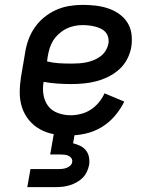

<svg xmlns="http://www.w3.org/2000/svg" viewBox="-20 -548 640 788"><path d="M263 8Q231 8 200.5 2.5Q170 -3 144 -17.5Q118 -32 99 -55Q80 -78 70.5 -107Q61 -136 61 -167.5Q61 -199 66 -231L83 -331Q87 -358 96.5 -384.5Q106 -411 122.5 -435Q139 -459 162 -477.5Q185 -496 211 -507.5Q237 -519 264.5 -523.5Q292 -528 319 -528Q346 -528 372 -525Q398 -522 422.5 -514Q447 -506 468 -491.5Q489 -477 502.5 -456Q516 -435 519.5 -409Q523 -383 519 -356Q515 -331 502.5 -306.5Q490 -282 469.5 -263.5Q449 -245 424.5 -233Q400 -221 375 -214.5Q350 -208 324 -205.5Q298 -203 273 -203Q244 -203 215.5 -205Q187 -207 159 -212Q154 -185 158.5 -158.5Q163 -132 178 -112.5Q193 -93 218 -84Q243 -75 270 -75Q291 -75 312.5 -80.5Q334 -86 352.5 -98Q371 -110 385.5 -127.5Q400 -145 409 -165L490 -131Q475 -100 451 -72Q427 -44 396 -25.5Q365 -7 330.5 0.5Q296 8 263 8ZM273 -287Q288 -287 303.5 -288Q319 -289 334 -292Q349 -295 364 -301Q379 -307 392 -316.5Q405 -326 413.5 -340Q422 -354 425 -369Q427 -382 424 -394.5Q421 -407 413 -416Q405 -425 393.5 -430.5Q382 -436 370 -439Q358 -442 345 -443.5Q332 -445 318 -445Q302 -445 285 -441.5Q268 -438 252 -430Q236 -422 222 -409.5Q208 -397 198.5 -382Q189 -367 184 -350.5Q179 -334 176 -317L173 -296Q197 -290 222 -288.5Q247 -287 273 -287ZM207 220H92L105 146H220Q228 146 236.5 145Q245 144 253 141Q261 138 268 132Q275 126 276 118Q278 109 273.5 102Q269 95 261.5 91.5Q254 88 245.5 87Q237 86 229 86H186L201 0H287L280 40Q295 44 309 50.5Q323 57 332.5 69Q342 81 345 96.5Q348 112 346 128Q343 143 336.5 157Q330 171 319 182Q308 193 294 200.5Q280 208 265.5 212.5Q251 217 236 218.5Q221 220 207 220Z"/></svg>

Font: Iosevka HT Medium Extended
Style: Italic
Weight: 500
Width: 7
Italic angle: -9°
Monospace: yes
Designer: Belleve Invis
Foundry: Belleve Invis
Version: Version 32.3.0; ttfautohint (v1.8.4)